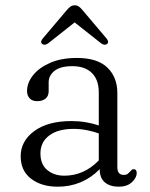

<svg xmlns="http://www.w3.org/2000/svg" viewBox="-20 -693 566 724"><path d="M58 -104Q58 -161 109.2 -198.8Q160.5 -236.5 249.5 -236.5Q277.5 -236.5 304 -232Q330.5 -227.5 352.5 -220V-344Q352.5 -392.5 326.2 -418Q300 -443.5 253 -443.5Q207.5 -443.5 185.5 -425.8Q163.5 -408 163.5 -383V-349Q163.5 -331 151.8 -321.2Q140 -311.5 120 -311.5Q102 -311.5 92 -322Q82 -332.5 82 -349.5Q82 -381 104.8 -409.5Q127.5 -438 169.5 -456.2Q211.5 -474.5 270 -474.5Q347 -474.5 384.8 -438.2Q422.5 -402 422.5 -342V-63Q422.5 -33.5 446 -33.5Q457 -33.5 462 -37.8Q467 -42 471 -46.5Q474 -50 476.8 -52.5Q479.5 -55 483.5 -55Q495.5 -55 495.5 -41Q495.5 -22.5 477.2 -5.8Q459 11 428 11Q395 11 375.5 -5.2Q356 -21.5 356 -55Q290.5 11 197.5 11Q136.5 11 97.2 -19Q58 -49 58 -104ZM132.5 -114.5Q132.5 -73 158.2 -51.8Q184 -30.5 222.5 -30.5Q296.5 -30.5 352.5 -88V-190Q331 -197.5 307.2 -202.2Q283.5 -207 257 -207Q199 -207 165.8 -182.2Q132.5 -157.5 132.5 -114.5ZM383.5 -527Q374.5 -520.5 361.5 -529.5L261.5 -608.5L161.5 -529.5Q148.5 -520.5 139.5 -527Q130 -534.5 141 -547.5L231.5 -654.5Q239 -663.5 245.8 -668.2Q252.5 -673 262 -673Q271 -673 277.5 -668.2Q284 -663.5 291.5 -654.5L382 -547.5Q392.5 -534.5 383.5 -527Z"/></svg>

Font: Fraunces 9pt Soft Light
Style: Regular
Weight: 300
Version: Version 1.000;[0bf87f6ff]